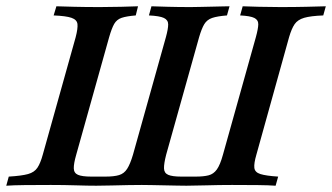

<svg xmlns="http://www.w3.org/2000/svg" viewBox="-36 -591 1057 611"><path d="M-16.1 0 -8.1 -29Q33.1 -31.5 53.2 -37.1Q73.4 -42.7 83.1 -57.3Q92.7 -71.8 100 -98.4L204.8 -472.6Q212.1 -500.8 210.5 -514.5Q208.9 -528.2 191.5 -534.3Q174.2 -540.3 134.7 -541.9L143.5 -571Q164.5 -570.2 200.8 -569.4Q237.1 -568.5 282.3 -568.5Q316.9 -568.5 349.2 -569.4Q381.5 -570.2 403.2 -571L396 -541.9Q366.9 -539.5 351.2 -534.3Q335.5 -529 327.4 -514.9Q319.4 -500.8 311.3 -472.6L206.5 -98.4Q198.4 -70.2 198.8 -55.2Q199.2 -40.3 212.1 -34.7Q225 -29 254.8 -29H299.2Q327.4 -29 343.1 -33.9Q358.9 -38.7 368.5 -53.6Q378.2 -68.5 387.1 -98.4L491.9 -472.6Q499.2 -499.2 499.2 -513.3Q499.2 -527.4 485.5 -533.9Q471.8 -540.3 437.9 -541.9L446 -571Q466.9 -570.2 499.2 -569.4Q531.5 -568.5 571 -568.5Q583.1 -568.5 600.8 -569Q618.5 -569.4 637.9 -569.8Q657.3 -570.2 672.2 -570.6Q687.1 -571 694.4 -571L686.3 -541.9Q655.6 -539.5 639.1 -533.9Q622.6 -528.2 614.1 -514.1Q605.6 -500 597.6 -472.6L492.7 -98.4Q485.5 -70.2 485.9 -55.2Q486.3 -40.3 499.2 -34.7Q512.1 -29 541.1 -29H586.3Q612.1 -29 627.8 -33.1Q643.5 -37.1 654 -51.6Q664.5 -66.1 673.4 -98.4L778.2 -472.6Q785.5 -499.2 785.9 -513.3Q786.3 -527.4 773.4 -533.9Q760.5 -540.3 728.2 -541.9L736.3 -571Q756.5 -570.2 788.7 -569.4Q821 -568.5 856.5 -568.5Q901.6 -568.5 939.1 -569.4Q976.6 -570.2 1000.8 -571L992.7 -541.9Q952.4 -540.3 931.9 -534.3Q911.3 -528.2 901.6 -514.1Q891.9 -500 883.9 -472.6L779.8 -98.4Q771.8 -71 773.4 -56.9Q775 -42.7 792.7 -37.1Q810.5 -31.5 849.2 -29L841.1 0Q820.2 -1.6 783.9 -2Q747.6 -2.4 702.4 -2.4Q660.5 -2.4 621.4 -1.2Q582.3 0 557.3 0Q545.2 0 526.6 -0.4Q508.1 -0.8 487.1 -1.2Q466.1 -1.6 447.2 -2Q428.2 -2.4 415.3 -2.4Q399.2 -2.4 373.4 -2Q347.6 -1.6 320.2 -0.8Q292.7 0 270.2 0Q243.5 0 205.6 -1.2Q167.7 -2.4 125.8 -2.4Q79.8 -2.4 42.7 -2Q5.6 -1.6 -16.1 0Z"/></svg>

Font: Playfair 5pt SemiExpanded Light SemiBold
Style: Italic
Weight: 600
Italic angle: -15.6°
Version: Version 2.001;gftools[0.9.30]